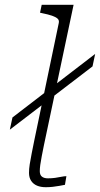

<svg xmlns="http://www.w3.org/2000/svg" viewBox="-20 -778 417 801"><path d="M21 -237 32 -288 377 -553 366 -501ZM225 -681Q228 -693 220.5 -700Q213 -707 197 -712.5Q181 -718 156 -723L147 -725L154 -758H287L163 -171Q158 -146 154 -125.5Q150 -105 148 -90Q146 -75 146 -64Q146 -48 155 -41Q164 -34 180 -34Q196 -34 210 -36Q224 -38 236 -40.5Q248 -43 257 -43L251 -7Q240 -5 227 -2.5Q214 0 199.5 1.5Q185 3 171 3Q150 3 134.5 -3.5Q119 -10 110 -23.5Q101 -37 101 -57Q101 -73 104 -92.5Q107 -112 112 -137Q117 -162 123 -192Z"/></svg>

Font: Roboto Serif 20pt Thin
Style: Italic
Weight: 250
Italic angle: -10°
Version: Version 1.007